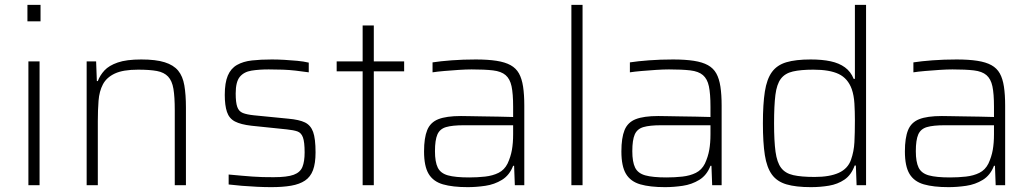

<svg xmlns="http://www.w3.org/2000/svg" viewBox="-20 -763 4258 791"><path d="M93 -675V-743H147V-675ZM97 0V-510H143V0Z M337 0V-510H376L379 -429H383Q392 -453 410.5 -473Q429 -493 465 -505.5Q501 -518 562 -518Q622 -518 658.5 -506.5Q695 -495 714 -472Q733 -449 739.5 -411Q746 -373 746 -320V0H700V-309Q700 -364 694.5 -397Q689 -430 672.5 -447.5Q656 -465 626.5 -470.5Q597 -476 549 -476Q487 -476 453 -460Q419 -444 404 -415.5Q389 -387 386 -348Q383 -309 383 -264V0Z M1097 8Q1071 8 1039 6.5Q1007 5 976.5 2.5Q946 0 922 -3V-44Q954 -41 977.5 -39Q1001 -37 1021 -35.5Q1041 -34 1061.5 -33.5Q1082 -33 1107 -33Q1163 -33 1190 -43Q1217 -53 1226 -75.5Q1235 -98 1235 -135Q1235 -178 1228 -197Q1221 -216 1205.5 -221.5Q1190 -227 1161 -230L1016 -245Q972 -250 948 -262.5Q924 -275 915 -302Q906 -329 906 -372Q906 -422 918.5 -451.5Q931 -481 956.5 -495.5Q982 -510 1018 -514Q1054 -518 1100 -518Q1124 -518 1151 -516.5Q1178 -515 1204.5 -512.5Q1231 -510 1252 -505V-465Q1224 -469 1198 -472Q1172 -475 1145.5 -476Q1119 -477 1087 -477Q1047 -477 1016 -472Q985 -467 968 -446.5Q951 -426 951 -378Q951 -341 957.5 -322.5Q964 -304 980.5 -297.5Q997 -291 1026 -288L1168 -274Q1213 -270 1236.5 -258.5Q1260 -247 1270 -219.5Q1280 -192 1280 -135Q1280 -90 1269.5 -62Q1259 -34 1236.5 -19Q1214 -4 1179.5 2Q1145 8 1097 8Z M1474 0V-469H1367V-510H1474V-658H1520V-510H1645V-469H1520V0Z M1907 8Q1845 8 1805 -3.5Q1765 -15 1746 -46.5Q1727 -78 1727 -139Q1727 -195 1740 -227Q1753 -259 1786 -272Q1819 -285 1879 -285Q1890 -285 1914.5 -284.5Q1939 -284 1970.5 -283.5Q2002 -283 2034 -282.5Q2066 -282 2094 -281V-323Q2094 -377 2087.5 -407.5Q2081 -438 2063 -453.5Q2045 -469 2011 -473Q1977 -477 1923 -477Q1900 -477 1869.5 -475Q1839 -473 1810 -470.5Q1781 -468 1762 -465V-506Q1794 -511 1840.5 -514.5Q1887 -518 1940 -518Q1990 -518 2025.5 -512.5Q2061 -507 2083.5 -494.5Q2106 -482 2118 -460.5Q2130 -439 2135 -406Q2140 -373 2140 -328V0H2101L2098 -80H2094Q2079 -41 2048 -22Q2017 -3 1979.5 2.5Q1942 8 1907 8ZM1913 -32Q1947 -32 1978.5 -35.5Q2010 -39 2034 -51Q2058 -63 2071 -89Q2084 -117 2089 -145.5Q2094 -174 2094 -210V-247H1891Q1844 -247 1818 -239.5Q1792 -232 1782 -209Q1772 -186 1772 -140Q1772 -96 1783.5 -72.5Q1795 -49 1825.5 -40.5Q1856 -32 1913 -32Z M2334 0V-743H2380V0Z M2720 8Q2658 8 2618 -3.5Q2578 -15 2559 -46.5Q2540 -78 2540 -139Q2540 -195 2553 -227Q2566 -259 2599 -272Q2632 -285 2692 -285Q2703 -285 2727.5 -284.5Q2752 -284 2783.5 -283.5Q2815 -283 2847 -282.5Q2879 -282 2907 -281V-323Q2907 -377 2900.5 -407.5Q2894 -438 2876 -453.5Q2858 -469 2824 -473Q2790 -477 2736 -477Q2713 -477 2682.5 -475Q2652 -473 2623 -470.5Q2594 -468 2575 -465V-506Q2607 -511 2653.5 -514.5Q2700 -518 2753 -518Q2803 -518 2838.5 -512.5Q2874 -507 2896.5 -494.5Q2919 -482 2931 -460.5Q2943 -439 2948 -406Q2953 -373 2953 -328V0H2914L2911 -80H2907Q2892 -41 2861 -22Q2830 -3 2792.5 2.5Q2755 8 2720 8ZM2726 -32Q2760 -32 2791.5 -35.5Q2823 -39 2847 -51Q2871 -63 2884 -89Q2897 -117 2902 -145.5Q2907 -174 2907 -210V-247H2704Q2657 -247 2631 -239.5Q2605 -232 2595 -209Q2585 -186 2585 -140Q2585 -96 2596.5 -72.5Q2608 -49 2638.5 -40.5Q2669 -32 2726 -32Z M3321 8Q3259 8 3220 -3.5Q3181 -15 3160 -44Q3139 -73 3131 -124Q3123 -175 3123 -255Q3123 -334 3131 -385.5Q3139 -437 3160 -466Q3181 -495 3219.5 -506.5Q3258 -518 3320 -518Q3367 -518 3402 -510.5Q3437 -503 3461 -485.5Q3485 -468 3497 -438H3502V-743H3548V0H3509L3506 -81H3501Q3487 -42 3459 -23Q3431 -4 3395 2Q3359 8 3321 8ZM3336 -34Q3398 -34 3435.5 -51Q3473 -68 3486 -105Q3498 -139 3500 -177Q3502 -215 3502 -267Q3502 -303 3500 -336.5Q3498 -370 3489 -396Q3473 -440 3435.5 -458Q3398 -476 3331 -476Q3279 -476 3246.5 -468.5Q3214 -461 3197 -438.5Q3180 -416 3174.5 -372Q3169 -328 3169 -255Q3169 -182 3175 -138Q3181 -94 3198 -71.5Q3215 -49 3248 -41.5Q3281 -34 3336 -34Z M3888 8Q3826 8 3786 -3.5Q3746 -15 3727 -46.5Q3708 -78 3708 -139Q3708 -195 3721 -227Q3734 -259 3767 -272Q3800 -285 3860 -285Q3871 -285 3895.5 -284.5Q3920 -284 3951.5 -283.5Q3983 -283 4015 -282.5Q4047 -282 4075 -281V-323Q4075 -377 4068.5 -407.5Q4062 -438 4044 -453.5Q4026 -469 3992 -473Q3958 -477 3904 -477Q3881 -477 3850.5 -475Q3820 -473 3791 -470.5Q3762 -468 3743 -465V-506Q3775 -511 3821.5 -514.5Q3868 -518 3921 -518Q3971 -518 4006.5 -512.5Q4042 -507 4064.5 -494.5Q4087 -482 4099 -460.5Q4111 -439 4116 -406Q4121 -373 4121 -328V0H4082L4079 -80H4075Q4060 -41 4029 -22Q3998 -3 3960.5 2.5Q3923 8 3888 8ZM3894 -32Q3928 -32 3959.5 -35.5Q3991 -39 4015 -51Q4039 -63 4052 -89Q4065 -117 4070 -145.5Q4075 -174 4075 -210V-247H3872Q3825 -247 3799 -239.5Q3773 -232 3763 -209Q3753 -186 3753 -140Q3753 -96 3764.5 -72.5Q3776 -49 3806.5 -40.5Q3837 -32 3894 -32Z"/></svg>

Font: Saira Thin ExtraLight
Style: Regular
Weight: 250
Version: Version 1.101